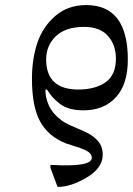

<svg xmlns="http://www.w3.org/2000/svg" viewBox="-20 -501 524 757"><path d="M320 -481Q484 -481 484 -266Q484 -169 437 -117.5Q390 -66 309 -66Q278 -66 254 -73Q230 -80 212.5 -94.5Q195 -109 186 -119.5Q177 -130 165 -148H159Q159 -137 161 -123Q169 -80 195 -51.5Q221 -23 252.5 -9Q284 5 314 18Q344 31 364.5 53Q385 75 385 109Q385 161 322.5 198.5Q260 236 207 236L179 161V149Q342 159 342 121Q342 107 328 97.5Q314 88 280.5 77.5Q247 67 239 64Q171 37 138.5 -21.5Q106 -80 106 -191Q106 -269 127.5 -332.5Q149 -396 198.5 -438.5Q248 -481 320 -481ZM437 -270Q437 -324 405.5 -359.5Q374 -395 312 -395Q238 -395 200 -358Q162 -321 162 -267Q162 -148 289 -148Q355 -148 396 -176.5Q437 -205 437 -270Z"/></svg>

Font: myMathFont
Style: Regular
Weight: 400
Designer: Ross Mills, John Hudson & Paul Hanslow, Tiro Typeworks Ltd; with prior portions MicroPress Inc., and Coen Hoffman. Math 
Foundry: Tiro Typeworks Ltd
Version: Version 2.13 b171